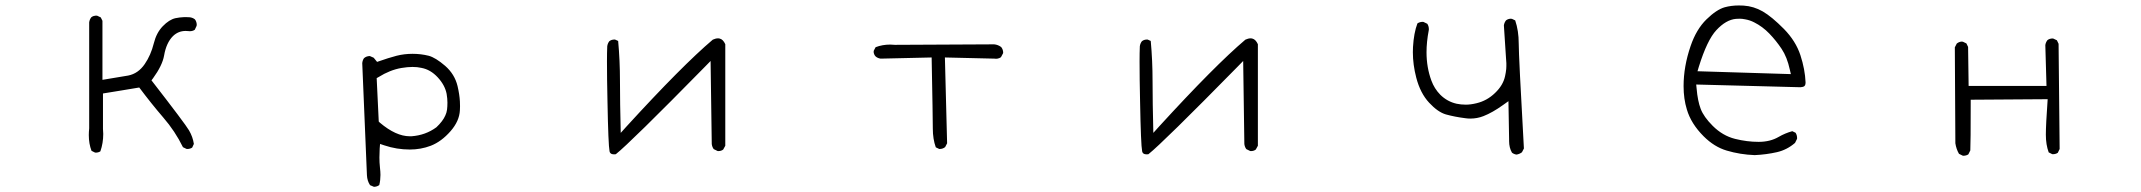

<svg xmlns="http://www.w3.org/2000/svg" viewBox="-20 -582 8040 721"><path d="M338.9 -8.8Q349.6 -8.8 356.9 -13.7Q367.7 -44.4 367.7 -79.1Q367.7 -88.4 366.7 -98.1V-231Q405.3 -236.8 432.4 -241.7Q459.5 -246.6 502.9 -253.4Q548.3 -192.9 592.8 -141.1Q637.7 -89.4 667 -29.3L680.2 -22.9Q681.6 -22.5 682.6 -22.5Q693.8 -22.5 701.7 -27.8L708 -41.5Q704.1 -67.9 689.9 -92.3Q675.8 -116.7 548.8 -280.3L554.7 -288.1Q589.8 -336.4 596.2 -373.5Q604.5 -421.4 629.4 -446.3Q649.4 -465.8 677.2 -465.8Q682.6 -465.8 686.5 -465.3Q690.4 -464.8 692.4 -464.8Q703.6 -464.8 711.4 -470.2L718.3 -484.9Q718.8 -486.3 718.8 -489.7Q718.8 -493.2 717.3 -498.8Q715.8 -504.4 711.9 -509.3Q704.1 -515.6 692.9 -517.1Q686 -517.6 681.2 -517.6Q676.3 -517.6 670.4 -517.6Q655.3 -517.1 638.7 -513.7Q615.2 -508.3 591.3 -483.6Q567.4 -459 557.6 -419.4Q546.4 -374.5 523.4 -341.3Q499 -305.7 461.4 -298.3Q429.2 -292.5 364.7 -282.2V-503.9L358.4 -516.6L345.2 -522.9Q343.8 -523.4 340.3 -523.4Q336.9 -523.4 332 -522Q327.1 -520.5 322.8 -517.1Q316.4 -508.8 314.9 -498V-100.1Q313.5 -86.4 313.5 -74.7Q313.5 -42 323.7 -15.6L336.4 -9.3Q337.9 -8.8 338.9 -8.8Z M1518.6 -70.3Q1466.8 -70.3 1406.2 -121.6L1402.3 -125.5L1394.5 -288.6L1401.4 -292.5Q1444.3 -319.3 1487.3 -326.7Q1510.3 -330.6 1529.1 -330.6Q1547.9 -330.6 1562.5 -327.1Q1596.7 -320.8 1623.8 -291.5Q1650.9 -262.2 1657.2 -229.5Q1660.2 -211.4 1660.2 -196.5Q1660.2 -181.6 1658.7 -170.2Q1657.2 -158.7 1652.3 -148.4Q1643.1 -127 1618.7 -104Q1578.1 -74.2 1525.4 -70.3Q1522 -70.3 1518.6 -70.3ZM1408.7 74.7Q1408.7 63.5 1406.7 45.9Q1404.8 28.3 1404.8 9.5Q1404.8 -9.3 1405.8 -24.4L1407.2 -41.5L1423.3 -36.1Q1469.7 -20.5 1519 -20.5Q1560.5 -20.5 1597.7 -34.7Q1637.7 -50.3 1671.9 -89.4Q1705.1 -127.4 1707 -168Q1707.5 -175.8 1707.5 -183.1Q1707.5 -190.4 1707 -201.2Q1705.6 -227.1 1698.2 -258.8Q1687.5 -303.2 1651.9 -334.5Q1615.7 -365.7 1589.8 -372.6Q1560.5 -379.9 1529.3 -379.9Q1498 -379.9 1469.2 -372.6Q1440.4 -365.2 1396 -349.6L1383.3 -365.2L1368.7 -371.6Q1355 -371.1 1346.7 -363.3Q1341.3 -355.5 1340.3 -344.7L1357.9 75.7Q1358.9 97.2 1369.6 113.3L1384.3 119.6Q1396.5 119.1 1404.3 112.8Q1408.7 94.7 1408.7 74.7Z M2260.3 -408.2Q2259.3 -384.3 2259.3 -351.6Q2259.3 -286.1 2261.2 -201.7Q2264.2 -37.6 2269 -13.7Q2270 -8.8 2272.5 -6.8Q2276.4 -2.4 2286.6 -2.4Q2289.6 -2.4 2292.5 -2.9Q2346.7 -45.9 2626.5 -330.6L2648.4 -353L2652.8 -41Q2654.3 -29.8 2660.2 -22L2674.3 -15.1Q2675.8 -14.6 2676.8 -14.6Q2688.5 -14.6 2695.8 -20.5L2703.6 -34.7V-416Q2695.3 -434.1 2683.1 -437Q2680.2 -438 2676.3 -438Q2667.5 -438 2656.7 -433.1Q2542 -335.9 2333 -107.4L2311 -83Q2308.1 -198.2 2308.1 -278.3Q2308.1 -354 2301.3 -428.2L2290.5 -433.1Q2289.1 -433.6 2288.1 -433.6Q2275.9 -433.6 2268.1 -427.2Q2261.7 -418.9 2260.3 -408.2Z M3508.3 -22.5Q3520.5 -22.5 3529.3 -29.8L3536.6 -43.9L3528.3 -366.2L3714.8 -361.8Q3717.8 -361.3 3720.2 -361.3Q3722.7 -361.3 3725.6 -361.8Q3732.9 -362.8 3738.8 -367.2L3746.6 -381.8Q3747.1 -382.8 3747.1 -383.8Q3747.1 -396 3739.7 -405.3Q3728 -414.1 3713.4 -415.5L3340.3 -413.6Q3331.1 -414.6 3323.2 -414.6Q3293.5 -414.6 3268.1 -404.8L3261.2 -391.6Q3260.7 -390.6 3260.7 -387.2Q3260.7 -383.8 3262.5 -378.9Q3264.2 -374 3268.1 -370.1Q3275.9 -363.3 3287.1 -361.8L3478.5 -366.2Q3482.9 -137.7 3482.9 -98.9Q3482.9 -60.1 3494.1 -28.8L3506.3 -22.9Q3507.3 -22.5 3508.3 -22.5Z M4260.3 -408.2Q4259.3 -384.3 4259.3 -351.6Q4259.3 -286.1 4261.2 -201.7Q4264.2 -37.6 4269 -13.7Q4270 -8.8 4272.5 -6.8Q4276.4 -2.4 4286.6 -2.4Q4289.6 -2.4 4292.5 -2.9Q4346.7 -45.9 4626.5 -330.6L4648.4 -353L4652.8 -41Q4654.3 -29.8 4660.2 -22L4674.3 -15.1Q4675.8 -14.6 4676.8 -14.6Q4688.5 -14.6 4695.8 -20.5L4703.6 -34.7V-416Q4695.3 -434.1 4683.1 -437Q4680.2 -438 4676.3 -438Q4667.5 -438 4656.7 -433.1Q4542 -335.9 4333 -107.4L4311 -83Q4308.1 -198.2 4308.1 -278.3Q4308.1 -354 4301.3 -428.2L4290.5 -433.1Q4289.1 -433.6 4288.1 -433.6Q4275.9 -433.6 4268.1 -427.2Q4261.7 -418.9 4260.3 -408.2Z M5702.6 -24.4Q5683.1 -372.1 5683.1 -419.2Q5683.1 -466.3 5669.9 -505.4L5657.7 -511.2Q5656.2 -511.7 5652.8 -511.7Q5649.4 -511.7 5644.5 -510.3Q5639.6 -508.8 5635.3 -505.4Q5628.9 -497.1 5627.4 -486.8L5635.3 -365.2Q5636.7 -352.1 5636.7 -345Q5636.7 -337.9 5636.7 -333.7Q5636.7 -329.6 5636.2 -322.8Q5634.8 -309.1 5631.8 -295.9Q5624.5 -261.7 5594.2 -232.9Q5564 -203.6 5524.4 -194.3Q5502.9 -189 5484.6 -189Q5466.3 -189 5450.2 -192.4Q5415 -200.2 5388.7 -226.1Q5366.2 -249 5355 -279.8Q5336.9 -329.1 5336.9 -385.7Q5336.9 -424.3 5345.2 -467.8Q5345.7 -469.7 5345.7 -471.7Q5345.7 -483.9 5339.8 -492.7L5325.7 -499.5Q5324.2 -500 5323.2 -500Q5311.5 -500 5302.7 -494.1Q5289.1 -458 5286.1 -405.3Q5285.6 -396 5285.6 -385.7Q5285.6 -339.4 5298.3 -290.5Q5313.5 -231.9 5346.7 -196.3Q5379.4 -161.1 5409.7 -152.3Q5442.9 -143.1 5481.9 -138.2Q5491.7 -136.7 5501 -136.7Q5527.3 -136.7 5550.8 -146Q5584.5 -159.2 5624 -187.5L5644.5 -202.1L5647 -59.1Q5647 -55.2 5647 -52.2Q5647 -27.3 5657.7 -8.8Q5665 -2.9 5674.8 -1.5Q5686.5 -3.4 5695.3 -10.3Z M6499 -511.2Q6504.9 -511.7 6513.7 -511.7Q6522.5 -511.7 6534.2 -509.3Q6551.3 -506.3 6567.4 -498Q6598.6 -482.4 6624.3 -455.8Q6649.9 -429.2 6670.4 -398.4Q6690.9 -367.7 6701.2 -320.3L6705.1 -303.7L6354.5 -314.5L6359.4 -331.1Q6390.6 -431.6 6425.3 -468.8Q6461.4 -507.8 6499 -511.2ZM6509.8 -561.5Q6481.4 -561.5 6456.5 -554.7Q6425.8 -545.9 6388.2 -509.3Q6350.1 -472.2 6328.6 -409.2Q6302.2 -332.5 6302.2 -258.8Q6302.2 -210.9 6314.5 -170.9Q6330.1 -117.7 6377.4 -70.3Q6417.5 -30.3 6463.9 -16.6Q6514.6 -1.5 6569.3 0.5Q6612.8 -1.5 6653.3 -10.7Q6690.9 -19.5 6720.7 -45.4L6728 -60.1Q6728.5 -61.5 6728.5 -62.5Q6728.5 -74.7 6722.7 -83.5L6710.4 -89.4Q6683.6 -82 6659.2 -67.9Q6627.4 -49.3 6584 -49.3Q6540.5 -49.3 6495.6 -60.5Q6448.7 -72.3 6411.6 -109.4Q6377.9 -143.1 6366.5 -173.1Q6355 -203.1 6351.1 -250L6349.6 -264.6Q6737.8 -254.4 6741 -254.4Q6744.1 -254.4 6749 -255.6Q6753.9 -256.8 6755.6 -258.5Q6757.3 -260.3 6758.3 -261.7Q6760.3 -265.6 6760.3 -272.5Q6758.3 -321.3 6741 -374.5Q6723.6 -427.7 6679.2 -473.1Q6633.3 -519.5 6599.4 -539.1Q6565.4 -558.6 6527.3 -561Q6518.6 -561.5 6509.8 -561.5Z M7352.5 2.9Q7363.8 2.9 7371.6 -2.4L7378.9 -17.1Q7380.4 -43.5 7380.4 -194.3V-207.5L7669.4 -209.5Q7662.6 -113.8 7662.6 -76.2Q7662.6 -38.6 7673.3 -9.8L7686 -3.4Q7687.5 -2.9 7688.5 -2.9Q7699.7 -2.9 7707.5 -8.3L7714.4 -22.5L7710.4 -417.5L7704.1 -430.7L7690.9 -437Q7689.5 -437.5 7688.5 -437.5Q7676.3 -437.5 7668.5 -431.2Q7662.1 -422.9 7660.6 -412.6L7665 -259.3H7372.6L7370.6 -405.8L7364.3 -418.9L7351.1 -425.3Q7350.1 -425.8 7346.7 -425.8Q7343.3 -425.8 7338.1 -424.1Q7333 -422.4 7328.1 -418.5L7320.8 -404.3L7322.8 -43.9Q7326.2 -22 7336.4 -4.4L7350.1 2.4Q7351.6 2.9 7352.5 2.9Z"/></svg>

Font: NaikaiFont
Style: ExtraLight
Weight: 200
Version: Version 1.89